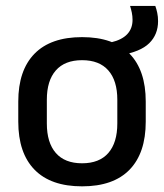

<svg xmlns="http://www.w3.org/2000/svg" viewBox="-20 -630 566 662"><path d="M263 12.5Q155 12.5 99 -45Q43 -102.5 43 -210.5V-280Q43 -387.5 99 -444.8Q155 -502 263 -502Q371 -502 426.8 -444.8Q482.5 -387.5 482.5 -280V-210.5Q482.5 -102.5 426.8 -45Q371 12.5 263 12.5ZM263 -67Q322.5 -67 353.5 -102.5Q384.5 -138 384.5 -204.5V-286Q384.5 -352 353.5 -387.2Q322.5 -422.5 263 -422.5Q203.5 -422.5 172.5 -387.2Q141.5 -352 141.5 -286V-204.5Q141.5 -138 172.5 -102.5Q203.5 -67 263 -67ZM395.5 -440 363 -484Q400 -492.5 418.5 -512Q437 -531.5 437 -561.5Q437 -574.5 434.5 -586.5Q432 -598.5 428.5 -609.5H515.5Q519.5 -598.5 522.2 -585.5Q525 -572.5 525 -557Q525 -511 494.5 -481Q464 -451 395.5 -440Z"/></svg>

Font: Anek Latin Medium
Style: Regular
Weight: 500
Designer: Yesha Goshar
Foundry: Ek Type
Version: Version 1.003